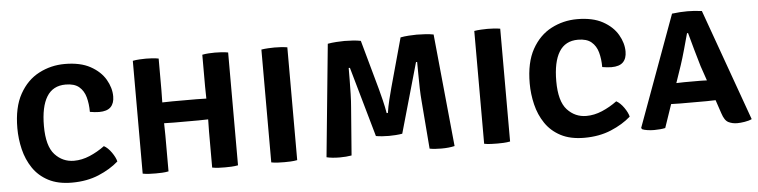

<svg xmlns="http://www.w3.org/2000/svg" viewBox="-40 -739 3670 929"><g transform="rotate(-5 1795.0 -274.5)"><path d="M393.5 -320Q393.5 -359.5 384.5 -391.8Q375.5 -424 352.8 -443Q330 -462 288 -462Q226 -462 196 -413.2Q166 -364.5 166 -271Q166 -173.5 204 -132.2Q242 -91 297 -91Q335 -91 373.5 -107.2Q412 -123.5 446.5 -149Q466 -138.5 483.2 -113.8Q500.5 -89 505 -69.5Q465.5 -34.5 408 -10.5Q350.5 13.5 278 13.5Q210 13.5 163.5 -11Q117 -35.5 89.2 -76.8Q61.5 -118 49.2 -168.8Q37 -219.5 37 -271.5Q37 -373 72.8 -437Q108.5 -501 166.8 -531.2Q225 -561.5 292 -561.5Q367.5 -561.5 416.2 -534.8Q465 -508 488.8 -467.2Q512.5 -426.5 512.5 -385Q512.5 -351.5 494.8 -333.5Q477 -315.5 438 -315.5Q427.5 -315.5 416.5 -316.8Q405.5 -318 393.5 -320Z M747.5 0Q732.5 3 715.8 3.8Q699 4.5 685.5 4.5Q673.5 4.5 655 3.8Q636.5 3 622 0V-548Q636.5 -551 655 -552Q673.5 -553 685.5 -553Q699 -553 715.8 -552Q732.5 -551 747.5 -548V-394Q747.5 -377.5 747 -364.2Q746.5 -351 746.5 -335Q755.5 -335 770.8 -335.5Q786 -336 794.5 -336H913Q921.5 -336 936.5 -335.5Q951.5 -335 960.5 -335Q960.5 -351 960 -364.2Q959.5 -377.5 959.5 -394V-548Q974 -551 990.8 -552Q1007.5 -553 1021 -553Q1033 -553 1051.5 -552Q1070 -551 1085 -548V0Q1069.5 3 1052.5 3.8Q1035.5 4.5 1022 4.5Q1008.5 4.5 991.5 3.8Q974.5 3 959.5 0V-174.5Q959.5 -192 960 -205Q960.5 -218 960.5 -234Q951.5 -234 936.5 -233.5Q921.5 -233 913 -233H794.5Q786 -233 770.8 -233.5Q755.5 -234 746.5 -234Q746.5 -218 747 -205Q747.5 -192 747.5 -174.5Z M1246.5 -548Q1261 -550.5 1279.8 -551.5Q1298.5 -552.5 1310.5 -552.5Q1323.5 -552.5 1340.2 -551.5Q1357 -550.5 1372.5 -548V0Q1357 3 1340.2 3.8Q1323.5 4.5 1310.5 4.5Q1298.5 4.5 1279.8 3.8Q1261 3 1246.5 0Z M1569 -548Q1588 -551.5 1611 -553Q1634 -554.5 1650.5 -554.5Q1666.5 -554.5 1690 -553Q1713.5 -551.5 1729.5 -548L1796 -308.5Q1801.5 -289.5 1810.2 -253.2Q1819 -217 1823.5 -189H1829.5Q1833.5 -217 1842.2 -253Q1851 -289 1856.5 -308.5L1922.5 -548Q1940 -551.5 1963 -553Q1986 -554.5 2001.5 -554.5Q2017.5 -554.5 2041.8 -553Q2066 -551.5 2083 -548L2137 -1.5Q2109.5 5 2073 5Q2059 5 2043.8 4Q2028.5 3 2015.5 0.5L1997 -232Q1994.5 -260 1993.5 -295Q1992.5 -330 1992.5 -363.8Q1992.5 -397.5 1992 -422.5H1986.5L1890 -83Q1876 -80.5 1857.2 -79.2Q1838.5 -78 1825.5 -78Q1811.5 -78 1793 -79.2Q1774.5 -80.5 1762 -83L1665.5 -422.5H1659.5Q1659.5 -397.5 1659.2 -363.8Q1659 -330 1658 -295Q1657 -260 1654.5 -231.5L1636.5 0.5Q1610.5 5 1579.5 5Q1542 5 1515 -1.5Z M2280.5 -548Q2295 -550.5 2313.8 -551.5Q2332.5 -552.5 2344.5 -552.5Q2357.5 -552.5 2374.2 -551.5Q2391 -550.5 2406.5 -548V0Q2391 3 2374.2 3.8Q2357.5 4.5 2344.5 4.5Q2332.5 4.5 2313.8 3.8Q2295 3 2280.5 0Z M2882 -320Q2882 -359.5 2873 -391.8Q2864 -424 2841.2 -443Q2818.5 -462 2776.5 -462Q2714.5 -462 2684.5 -413.2Q2654.5 -364.5 2654.5 -271Q2654.5 -173.5 2692.5 -132.2Q2730.5 -91 2785.5 -91Q2823.5 -91 2862 -107.2Q2900.5 -123.5 2935 -149Q2954.5 -138.5 2971.8 -113.8Q2989 -89 2993.5 -69.5Q2954 -34.5 2896.5 -10.5Q2839 13.5 2766.5 13.5Q2698.5 13.5 2652 -11Q2605.5 -35.5 2577.8 -76.8Q2550 -118 2537.8 -168.8Q2525.5 -219.5 2525.5 -271.5Q2525.5 -373 2561.2 -437Q2597 -501 2655.2 -531.2Q2713.5 -561.5 2780.5 -561.5Q2856 -561.5 2904.8 -534.8Q2953.5 -508 2977.2 -467.2Q3001 -426.5 3001 -385Q3001 -351.5 2983.2 -333.5Q2965.5 -315.5 2926.5 -315.5Q2916 -315.5 2905 -316.8Q2894 -318 2882 -320Z M3243 -111.5Q3236 -111.5 3222.5 -112Q3209 -112.5 3198.5 -112.5L3160 0.5Q3148.5 3 3134.8 4.2Q3121 5.5 3106.5 5.5Q3090 5.5 3074.2 3.2Q3058.5 1 3048 -3.5L3044 -10L3241 -548Q3259.5 -550.5 3279.8 -551.8Q3300 -553 3316 -553Q3331 -553 3349.2 -551.8Q3367.5 -550.5 3386 -548L3580.5 -6Q3566 1 3545.2 4.2Q3524.5 7.5 3509.5 7.5Q3486 7.5 3467 -1.8Q3448 -11 3436.5 -47L3414.5 -112.5Q3404.5 -112.5 3391.5 -112Q3378.5 -111.5 3371.5 -111.5ZM3261 -295 3232.5 -211.5Q3242 -211.5 3253.2 -212Q3264.5 -212.5 3271 -212.5H3346.5Q3353 -212.5 3362.8 -212.2Q3372.5 -212 3381 -211.5L3356.5 -283Q3345.5 -318.5 3332.8 -364.8Q3320 -411 3310 -447.5H3305Q3295.5 -412.5 3283.5 -369.5Q3271.5 -326.5 3261 -295Z"/></g></svg>

Font: Signika Negative SC SemiBold
Style: Regular
Weight: 600
Designer: Anna Giedryś
Foundry: Anna Giedryś
Version: Version 2.000; ttfautohint (v1.8.3) -l 8 -r 50 -G 200 -x 9 -